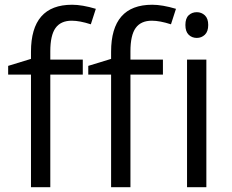

<svg xmlns="http://www.w3.org/2000/svg" viewBox="-20 -785 972 805"><path d="M663.1 -472.2H526.9V0H445.8V-472.2H350.1V-508.8L445.8 -538.1V-567.9Q445.8 -765.1 618.2 -765.1Q660.6 -765.1 717.8 -748L696.8 -683.1Q649.9 -698.2 616.7 -698.2Q570.8 -698.2 548.8 -667.7Q526.9 -637.2 526.9 -569.8V-535.2H663.1ZM327.1 -472.2H190.9V0H109.9V-472.2H14.2V-508.8L109.9 -538.1V-567.9Q109.9 -765.1 282.2 -765.1Q324.7 -765.1 381.8 -748L360.8 -683.1Q314 -698.2 280.8 -698.2Q234.9 -698.2 212.9 -667.7Q190.9 -637.2 190.9 -569.8V-535.2H327.1ZM845.2 0H764.2V-535.2H845.2ZM757.3 -680.2Q757.3 -708 771 -720.9Q784.7 -733.9 805.2 -733.9Q824.7 -733.9 838.9 -720.7Q853 -707.5 853 -680.2Q853 -652.8 838.9 -639.4Q824.7 -626 805.2 -626Q784.7 -626 771 -639.4Q757.3 -652.8 757.3 -680.2Z"/></svg>

Font: f04975060
Style: Regular
Weight: 400
Foundry: Ascender Corporation
Version: Version 1.10